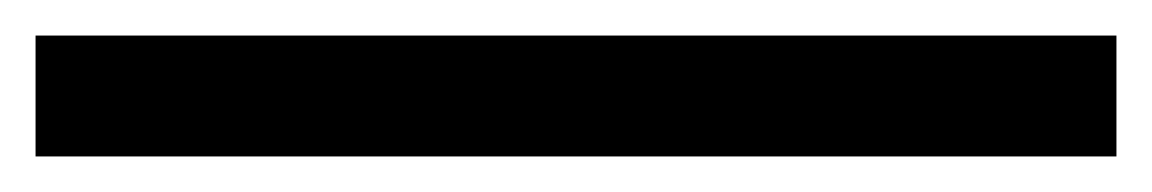

<svg xmlns="http://www.w3.org/2000/svg" viewBox="-20 4 648 108"><path d="M0 92V24H608V92Z"/></svg>

Font: Bricolage Grotesque 36pt Light
Style: Regular
Weight: 300
Designer: Mathieu Triay
Foundry: Atelier Triay
Version: Version 1.001;gftools[0.9.33.dev8+g029e19f]